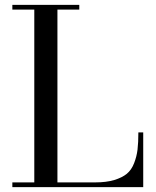

<svg xmlns="http://www.w3.org/2000/svg" viewBox="-20 -770 643 790"><path d="M569.3 0H30.8V-19.5H121.1V-730.5H30.8V-750H306.2V-730.5H216.3V-19.5H371.1Q417.5 -19.5 450 -29.3Q482.4 -39.1 501.7 -54.9Q521 -70.8 531.7 -98.4Q542.5 -126 545.9 -154.5Q549.3 -183.1 549.3 -225.1H569.3Z"/></svg>

Font: Bodoni* 11pt
Style: Regular
Weight: 400
Version: Version 2.3